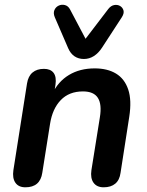

<svg xmlns="http://www.w3.org/2000/svg" viewBox="-20 -790 625 817"><path d="M88 7Q59 7 45.5 -12.5Q32 -32 37 -66L95 -435Q100 -466 118.5 -481.5Q137 -497 167 -497Q195 -497 208 -480Q221 -463 216 -429L206 -365L202 -390Q227 -443 273.5 -471Q320 -499 383 -499Q437 -499 473.5 -477Q510 -455 525.5 -409.5Q541 -364 530 -293L493 -55Q489 -24 470.5 -8.5Q452 7 421 7Q392 7 378 -12.5Q364 -32 369 -66L405 -291Q414 -346 396.5 -373.5Q379 -401 333 -401Q274 -401 238.5 -364Q203 -327 193 -263L160 -55Q151 7 88 7ZM337 -539Q314 -539 297 -550.5Q280 -562 270 -585L213 -717Q206 -734 211.5 -747Q217 -760 229.5 -766Q242 -772 256 -768.5Q270 -765 278 -750L344 -625L441 -752Q452 -766 466 -768.5Q480 -771 491 -764.5Q502 -758 505.5 -745.5Q509 -733 498 -716L414 -587Q399 -564 379.5 -551.5Q360 -539 337 -539Z"/></svg>

Font: Nunito ExtraLight
Style: Italic
Weight: 200
Italic angle: -9°
Designer: Vernon Adams
Foundry: Vernon Adams
Version: Version 3.602